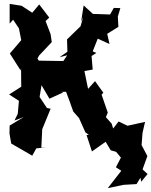

<svg xmlns="http://www.w3.org/2000/svg" viewBox="-20 -767 784 994"><path d="M295 -291 322 -292C335 -258 347 -225 359 -190L389 -156L422 -82L440 -69L428 -68L456 17L527 -33L553 11L637 35L633 -3L646 -24L571 -85L558 -127L525 -164L520 -141L538 -184L506 -277L515 -287L472 -347L436 -307L417 -399L460 -407L454 -477L479 -493L460 -501L486 -567L547 -539L535 -592L593 -628L590 -681L603 -725L569 -726L550 -692L461 -695L413 -739L400 -655L411 -680L397 -631L327 -563L329 -499L288 -471L328 -481L308 -451L181 -453L174 -464L182 -479L248 -549L242 -590L216 -658L235 -676L183 -744L147 -701L92 -737L30 -747V-645L48 -665L78 -620L90 -559L31 -490C50 -461 68 -431 87 -402L89 -416L90 -318L27 -278L78 -245L72 -178L55 -143L103 -161L30 -117L29 -77L38 -24L147 39L168 1L219 -4L194 -3L199 -105L195 -89L242 -204L223 -208L185 -265L195 -326L236 -256L308 -289ZM711 174 744 134 718 110 743 41 713 -16 718 -80 731 -136 640 -116 594 -138 542 -71 544 -37 558 -9 606 49 580 99 608 117 538 207 619 190 687 186 707 153Z"/></svg>

Font: Asimov Aggro
Style: Medium
Weight: 500
Designer: Google
Version: Version 2.000980; 2014